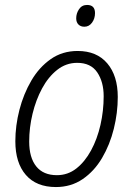

<svg xmlns="http://www.w3.org/2000/svg" viewBox="-20 -747 538 776"><path d="M206 9Q127 9 84.5 -40Q42 -89 42 -176Q42 -239 58.5 -303Q75 -367 106.5 -421Q138 -475 185 -508Q232 -541 294 -541Q371 -541 413.5 -491Q456 -441 456 -355Q456 -291 440 -226.5Q424 -162 392.5 -108.5Q361 -55 314 -23Q267 9 206 9ZM210 -39Q254 -39 288.5 -66Q323 -93 348 -139Q373 -185 386 -242Q399 -299 399 -358Q399 -416 373 -454.5Q347 -493 292 -493Q247 -493 211 -464.5Q175 -436 150 -389.5Q125 -343 111.5 -287Q98 -231 98 -175Q98 -110 126.5 -74.5Q155 -39 210 -39ZM321 -639Q306 -639 297 -648Q288 -657 288 -673Q288 -693 299.5 -710Q311 -727 332 -727Q364 -727 364 -694Q364 -672 352 -655.5Q340 -639 321 -639Z"/></svg>

Font: Noto Sans SemiCondensed Light
Style: Italic
Weight: 300
Width: 4
Italic angle: -12°
Designer: Monotype Design Team
Foundry: Monotype Imaging Inc.
Version: Version 2.013; ttfautohint (v1.8.4.7-5d5b)